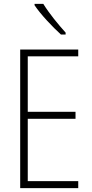

<svg xmlns="http://www.w3.org/2000/svg" viewBox="-20 -969 475 989"><path d="M203 -949H158V-942C190 -894 251 -830 294 -791H318V-801C280 -843 234 -899 203 -949ZM383 0V-36H123V-357H369V-393H123V-679H383V-714H84V0Z"/></svg>

Font: Noto Sans Devanagari UI Condensed ExtraLight
Style: Regular
Weight: 200
Width: 3
Designer: Jelle Bosma - Monotype Design Team
Foundry: Monotype Imaging Inc.
Version: Version 2.004